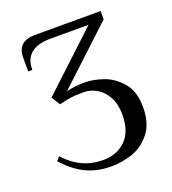

<svg xmlns="http://www.w3.org/2000/svg" viewBox="-126 -756 782 872"><g transform="rotate(-20 265.0 -320.0)"><path d="M40 -87 56 -105Q95 -62 140 -41Q185 -20 241 -20Q306 -20 348.5 -61.5Q391 -103 391 -185Q391 -235 372 -270Q353 -305 323 -322.5Q293 -340 261 -340Q219 -340 199 -337Q179 -334 141 -325L115 -367L386 -620H201Q140 -620 108 -594Q76 -568 76 -515H56V-580Q56 -660 141 -660H459V-620L191 -370Q230 -380 281 -380Q321 -380 369 -363.5Q417 -347 454 -303.5Q491 -260 491 -185Q491 -105 453.5 -59Q416 -13 365 3.5Q314 20 266 20Q194 20 139.5 -7.5Q85 -35 40 -87Z"/></g></svg>

Font: El Messiri
Style: Regular
Weight: 400
Designer: Mohamed Gaber
Foundry: Kief Type Foundry
Version: Version 2.006